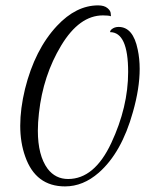

<svg xmlns="http://www.w3.org/2000/svg" viewBox="-20 -639 587 706"><path d="M451.2 -374.4Q451.2 -520.8 384.8 -520.8Q384.8 -526.4 390.4 -531.2Q400.8 -540 416 -540Q469.6 -540 486.4 -456.8Q493.6 -423.2 493.6 -385.6Q493.6 -314.4 468.8 -227.2Q427.2 -77.6 343.2 -4Q285.6 46.4 219.2 46.4Q111.2 46.4 72.8 -63.2Q54.4 -114.4 54.4 -176.8Q54.4 -239.2 72 -312Q108 -456.8 189.6 -544Q260 -619.2 340.8 -619.2Q363.2 -619.2 375.2 -609.2Q387.2 -599.2 387.2 -588.8L388 -579.2Q380 -582.4 358.4 -582.4Q272 -582.4 205.2 -472Q138.4 -361.6 123.2 -223.2Q119.2 -188 119.2 -158.4Q119.2 -67.2 155.2 -18.4Q184 19.2 230.4 19.2Q327.2 19.2 389.2 -113.2Q451.2 -245.6 451.2 -374.4Z"/></svg>

Font: Euphoria Script
Style: Regular
Weight: 400
Designer: Sabrina Mariela Lopez
Foundry: Sabrina Mariela Lopez
Version: Version 1.002